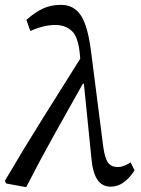

<svg xmlns="http://www.w3.org/2000/svg" viewBox="-35 -757 580 792"><path d="M423 13Q386 13 367 -15.5Q348 -44 343 -95L311 -412H307Q246 -304 188.5 -201Q131 -98 73 15L-9 0L-15 -11Q62 -142 140 -266.5Q218 -391 296 -515L294 -537Q287 -607 260 -630.5Q233 -654 194 -654Q145 -654 90 -629L74 -675Q107 -705 140.5 -721Q174 -737 216 -737Q270 -737 298.5 -693.5Q327 -650 340 -549L391 -151Q398 -102 411.5 -85Q425 -68 451 -68Q464 -68 477.5 -73.5Q491 -79 504 -87L520 -54Q476 13 423 13Z"/></svg>

Font: Source Serif 4 SmText
Style: Italic
Weight: 400
Italic angle: -12°
Designer: Frank Grießhammer
Foundry: Adobe
Version: Version 4.005;hotconv 1.1.0;makeotfexe 2.6.0